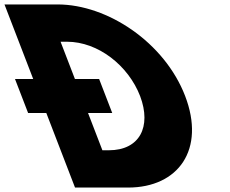

<svg xmlns="http://www.w3.org/2000/svg" viewBox="-240 -845 1036 865"><path d="M-90.4 -489H-172.4L-113.4 -336H-31.4L98 0H337C564 0 686.7 -172 593.9 -413C501.4 -653 245.2 -825 19.2 -825H-219.8ZM97.6 -489 32.9 -657H61.9C201.9 -657 338.1 -550 391.3 -412C443.4 -274 389.3 -168 250.3 -168H221.3L156.6 -336H265.6L206.6 -489Z"/></svg>

Font: Hussar
Style: BdOpOblFour
Weight: 700
Foundry: Cannot Into Space Fonts
Version: Version 2.00